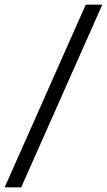

<svg xmlns="http://www.w3.org/2000/svg" viewBox="-75 -755 459 824"><path d="M-55 49 293 -735H364L16 49Z"/></svg>

Font: Archivo SemiCondensed
Style: Italic
Weight: 400
Width: 4
Italic angle: -10°
Designer: Hector Gatti
Foundry: Omnibus-Type
Version: Version 2.001